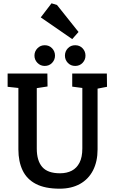

<svg xmlns="http://www.w3.org/2000/svg" viewBox="-20 -1135 697 1159"><path d="M340 4Q252 4 197 -24.5Q142 -53 116.5 -106.5Q91 -160 91 -233V-604L26 -611V-691H266L267 -613L202 -603V-238Q202 -165 235 -127Q268 -89 342 -89Q383 -89 413 -104.5Q443 -120 460 -153Q477 -186 477 -239V-604L416 -612V-691H625L626 -611L569 -600V-233Q569 -160 541.5 -106.5Q514 -53 462.5 -24.5Q411 4 340 4ZM434 -737Q407 -737 389.5 -755.5Q372 -774 372 -799Q372 -825 389.5 -843.5Q407 -862 434 -862Q461 -862 478.5 -843.5Q496 -825 496 -799Q496 -774 478.5 -755.5Q461 -737 434 -737ZM250 -737Q224 -737 206 -755.5Q188 -774 188 -799Q188 -825 206 -843.5Q224 -862 250 -862Q277 -862 294.5 -843.5Q312 -825 312 -799Q312 -774 294.5 -755.5Q277 -737 250 -737ZM416 -899 226 -1030 291 -1115 324 -1105 454 -942Z"/></svg>

Font: Kreon Medium
Style: Regular
Weight: 500
Version: Version 2.002